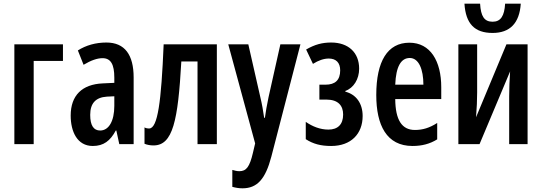

<svg xmlns="http://www.w3.org/2000/svg" viewBox="-20 -783 2955 1043"><path d="M322 -542H58V0H163V-452H322Z M558 -552C500 -552 447 -537 403 -509L434 -431C474 -455 508 -467 537 -467C582 -467 601 -433 601 -361V-333L538 -330C426 -325 364 -265 364 -155C364 -69 399 10 484 10C543 10 579 -18 609 -74H612L628 0H706V-362C706 -485 658 -552 558 -552ZM601 -260V-208C601 -125 571 -74 524 -74C489 -74 470 -101 470 -159C470 -222 500 -254 560 -258Z M1158 0V-542H869C856 -230 837 -85 790 -85C780 -85 771 -87 765 -91V-2C780 4 796 7 814 7C919 7 947 -127 965 -449H1053V0Z M1220 -542 1366 -4 1354 47C1336 124 1318 147 1280 147C1268 147 1255 144 1242 140V232C1261 237 1278 240 1297 240C1377 240 1422 190 1454 68L1612 -542H1503L1439 -256C1430 -212 1423 -175 1419 -143H1415C1410 -179 1403 -219 1394 -256L1329 -542Z M1779 -552C1732 -552 1691 -542 1643 -514L1680 -436C1710 -455 1739 -465 1766 -465C1805 -465 1828 -443 1828 -401C1828 -348 1801 -323 1748 -323H1715V-242H1753C1817 -242 1844 -209 1844 -161C1844 -107 1815 -79 1764 -79C1719 -79 1677 -96 1641 -121V-27C1681 -1 1723 10 1779 10C1887 10 1950 -56 1950 -153C1950 -221 1915 -270 1856 -285V-289C1901 -305 1931 -353 1931 -410C1931 -498 1872 -552 1779 -552Z M2204 -551C2085 -551 2024 -450 2024 -267C2024 -103 2080 10 2221 10C2271 10 2315 -1 2355 -26V-115C2313 -88 2276 -77 2234 -77C2163 -77 2128 -131 2127 -245H2377V-309C2377 -451 2318 -551 2204 -551ZM2206 -468C2255 -468 2280 -406 2280 -323H2127C2131 -423 2159 -468 2206 -468Z M2809 -763H2724C2720 -696 2700 -665 2656 -665C2611 -665 2592 -694 2588 -763H2503C2510 -654 2558 -604 2656 -604C2750 -604 2802 -657 2809 -763ZM2572 -542H2470V0H2585L2751 -395C2748 -349 2746 -303 2746 -258V0H2846V-542H2731L2566 -146C2570 -199 2572 -237 2572 -281Z"/></svg>

Font: Noto Sans Display Condensed Medium
Style: Regular
Weight: 500
Width: 3
Designer: Monotype Design Team
Foundry: Monotype Imaging Inc.
Version: Version 1.900